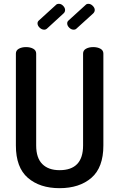

<svg xmlns="http://www.w3.org/2000/svg" viewBox="-20 -977 623 1003"><path d="M63 -217V-697Q63 -714 78.5 -722.5Q94 -731 116 -731Q138 -731 153.5 -722.5Q169 -714 169 -697V-217Q169 -152 201 -120Q233 -88 291 -88Q414 -88 414 -217V-697Q414 -714 429.5 -722.5Q445 -731 467 -731Q489 -731 504.5 -722.5Q520 -714 520 -697V-217Q520 -102 457.5 -48Q395 6 291 6Q188 6 125.5 -48Q63 -102 63 -217ZM176 -855Q176 -864 183 -870L272 -951Q277 -957 288 -957Q300 -957 310 -946.5Q320 -936 320 -925Q320 -914 312 -907L227 -829Q220 -822 211 -822Q198 -822 187 -832.5Q176 -843 176 -855ZM331 -855Q331 -864 338 -870L427 -951Q432 -957 442 -957Q454 -957 464.5 -946.5Q475 -936 475 -925Q475 -915 467 -907L381 -829Q375 -822 365 -822Q352 -822 341.5 -832.5Q331 -843 331 -855Z"/></svg>

Font: TerminalDosisSemiBold
Style: Bold
Weight: 600
Designer: EdgarTolentino, PabloImpallari, IginoMarini
Foundry: EdgarTolentino, PabloImpallari, IginoMarini
Version: Version 1.006